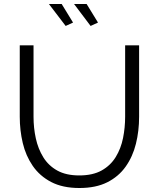

<svg xmlns="http://www.w3.org/2000/svg" viewBox="-20 -937 795 962"><path d="M378 5Q294 5 236.5 -25Q179 -55 144 -106Q109 -157 94 -220.5Q79 -284 79 -352V-710H148V-352Q148 -296 159.5 -243.5Q171 -191 197 -149Q223 -107 267 -82.5Q311 -58 377 -58Q445 -58 489.5 -83Q534 -108 560 -150.5Q586 -193 596.5 -245.5Q607 -298 607 -352V-710H677V-352Q677 -281 661 -216.5Q645 -152 609.5 -102Q574 -52 517 -23.5Q460 5 378 5ZM351 -917H414L471 -824L434 -807ZM225 -917H289L346 -824L309 -807Z"/></svg>

Font: Raleway
Style: Regular
Weight: 400
Designer: Matt McInerney, Pablo Impallari, Rodrigo Fuenzalida
Foundry: Matt McInerney, Pablo Impallari, Rodrigo Fuenzalida
Version: Version 4.101;RELEASE